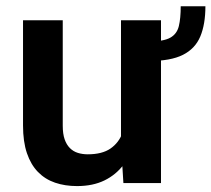

<svg xmlns="http://www.w3.org/2000/svg" viewBox="-20 -594 686 623"><path d="M566.4 -573.7H646.5Q646.5 -515.1 629.9 -475.6Q613.3 -436 573.5 -416Q533.7 -396 463.4 -396L463.9 -459.5Q510.7 -459.5 532.5 -471.7Q554.2 -483.9 560.3 -509.3Q566.4 -534.7 566.4 -573.7ZM372.6 -125.5V-528.3H502.4V0H380.4ZM389.2 -234.9 429.2 -235.8Q429.2 -182.6 417.5 -137.7Q405.8 -92.8 381.1 -59.8Q356.4 -26.9 318.8 -8.5Q281.2 9.8 230 9.8Q190.9 9.8 158.7 -1.2Q126.5 -12.2 103.3 -35.9Q80.1 -59.6 67.4 -96.9Q54.7 -134.3 54.7 -187V-528.3H183.6V-186Q183.6 -159.7 189.7 -142.1Q195.8 -124.5 206.8 -113.5Q217.8 -102.5 232.7 -97.9Q247.6 -93.3 264.6 -93.3Q311.5 -93.3 338.6 -112.1Q365.7 -130.9 377.4 -162.8Q389.2 -194.8 389.2 -234.9Z"/></svg>

Font: Roboto SemiBold
Style: Regular
Weight: 600
Designer: Christian Robertson
Foundry: Google
Version: Version 3.009; 2024